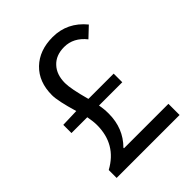

<svg xmlns="http://www.w3.org/2000/svg" viewBox="-204 -844 962 962"><g transform="rotate(-45 277.5 -363.0)"><path d="M506 -79V0H60V-56Q178 -120 178 -257Q178 -282 171 -319H59V-377L154 -380Q124 -481 124 -522Q124 -616 181 -671Q238 -726 332 -726Q436 -726 505 -642L451 -591Q404 -650 338 -650Q279 -650 246 -614Q213 -579 213 -519Q213 -478 240 -380H419V-319H254Q260 -289 260 -256Q260 -152 191 -83V-79Z"/></g></svg>

Font: Noto Sans Tobesmart edit
Style: Regular
Weight: 400
Designer: Ryoko NISHIZUKA  (kana & ideographs); Paul D. Hunt (Latin, Greek & Cyrillic); Wenlong ZHANG  (bopomofo); Sandoll Communi
Foundry: Adobe Systems Incorporated
Version: Version 1.005 Oct 7, 2021